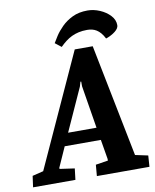

<svg xmlns="http://www.w3.org/2000/svg" viewBox="-148 -908 789 978"><g transform="rotate(-10 246.0 -419.5)"><path d="M-49 -58 8 -72 274 -655H367L483 -72L549 -58L545 0H273L278 -58L342 -68V-77L325 -178H138L92 -75V-69L169 -58L162 0H-57ZM314 -243 278 -464V-488H274L267 -464L167 -243ZM179 -704Q186 -716 200 -738Q214 -760 237.5 -783.5Q261 -807 294 -823Q327 -839 372 -839Q404 -839 435.5 -825.5Q467 -812 488 -789.5Q509 -767 509 -739Q509 -723 489.5 -707.5Q470 -692 441 -682Q432 -700 422 -711.5Q412 -723 401.5 -729.5Q391 -736 379 -739Q367 -742 353 -742Q329 -742 309 -737.5Q289 -733 272.5 -725Q256 -717 241 -705.5Q226 -694 211 -679Z"/></g></svg>

Font: Faustina VF Beta
Style: Italic
Weight: 400
Italic angle: -8°
Designer: Alfonso Garcia
Foundry: Omnibus-Type
Version: Version 1.006